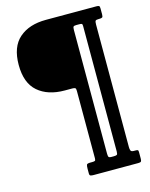

<svg xmlns="http://www.w3.org/2000/svg" viewBox="-131 -833 831 1065"><g transform="rotate(-15 284.0 -300.0)"><path d="M248 135V108Q248 89.5 251.2 84Q254.5 78.5 273 78.5H281.5Q293.5 78.5 298 76.2Q302.5 74 302.5 62V-325Q302.5 -338 298.2 -341.2Q294 -344.5 281.5 -344.5H238.5Q142 -344.5 85 -393.8Q28 -443 28 -547Q28 -651 85 -700.5Q142 -750 238.5 -750H529Q539.5 -750 543.5 -747.2Q547.5 -744.5 547.5 -733V-699Q547.5 -685 543 -681.8Q538.5 -678.5 524 -678.5H520.5Q507 -678.5 503.8 -673.8Q500.5 -669 500.5 -653V51Q500.5 63.5 503.8 71Q507 78.5 521 78.5H530Q540 78.5 543.8 80.2Q547.5 82 547.5 92V129.5Q547.5 142 544 146Q540.5 150 528 150H271Q261.5 150 254.8 148Q248 146 248 135ZM429 57V-664Q429 -674.5 425 -676.5Q421 -678.5 410 -678.5H394Q381 -678.5 377.5 -674.5Q374 -670.5 374 -656V53Q374 65.5 376.2 72Q378.5 78.5 392.5 78.5H406Q419.5 78.5 424.2 75.5Q429 72.5 429 57Z"/></g></svg>

Font: Besley* Condensed Semi
Style: Regular
Weight: 600
Width: 3
Designer: Owen Earl
Foundry: indestructible type*
Version: Version 3.000; ttfautohint (v1.8.3)